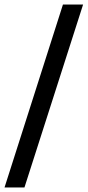

<svg xmlns="http://www.w3.org/2000/svg" viewBox="-44 -771 387 848"><path d="M64 57H-24L234 -751H323Z"/></svg>

Font: Muli SemiBold
Style: Regular
Weight: 600
Designer: Vernon Adams
Foundry: Vernon Adams
Version: Version 2.000